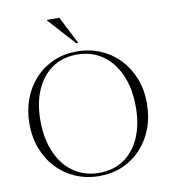

<svg xmlns="http://www.w3.org/2000/svg" viewBox="-99 -1019 986 1114"><g transform="rotate(-10 394.0 -462.5)"><path d="M390.5 -725Q466 -725 529.8 -698Q593.5 -671 640.8 -621.8Q688 -572.5 714.2 -505.5Q740.5 -438.5 740.5 -358.5Q740.5 -278 715 -210.8Q689.5 -143.5 643.5 -94Q597.5 -44.5 535 -17.2Q472.5 10 398.5 10Q323 10 259 -17Q195 -44 147.8 -93.5Q100.5 -143 74.5 -210Q48.5 -277 48.5 -357Q48.5 -437 73.8 -504.2Q99 -571.5 145 -621Q191 -670.5 253.5 -697.8Q316 -725 390.5 -725ZM398.5 -8.5Q484.5 -8.5 546.2 -51.2Q608 -94 640.8 -170.5Q673.5 -247 673.5 -348Q673.5 -460 637 -540.5Q600.5 -621 536.8 -664Q473 -707 390 -707Q303.5 -707 242 -664Q180.5 -621 147.5 -544.5Q114.5 -468 114.5 -367Q114.5 -255 151 -174.5Q187.5 -94 251.5 -51.2Q315.5 -8.5 398.5 -8.5ZM409.5 -772H397.5L253.5 -931.5V-935H326Z"/></g></svg>

Font: Newsreader 72pt Light
Style: Regular
Weight: 300
Designer: Hugues Gentile
Foundry: Production Type
Version: Version 1.003; ttfautohint (v1.8.3)